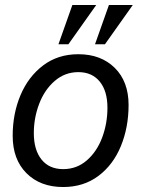

<svg xmlns="http://www.w3.org/2000/svg" viewBox="-20 -740 568 772"><path d="M31 -194Q31 -283 62.5 -357.5Q94 -432 153.5 -477Q213 -522 295 -522Q386 -522 441.5 -467Q497 -412 497 -318Q497 -228 466 -152.5Q435 -77 375.5 -32.5Q316 12 234 12Q142 12 86.5 -43.5Q31 -99 31 -194ZM412 -307Q412 -374 381 -412Q350 -450 295 -450Q241 -450 200 -414.5Q159 -379 137.5 -322.5Q116 -266 116 -205Q116 -137 147 -98.5Q178 -60 234 -60Q289 -60 329.5 -95.5Q370 -131 391 -187.5Q412 -244 412 -307ZM271 -720H367L255 -562H215ZM418 -720H514L402 -562H362Z"/></svg>

Font: Thasadith
Style: Bold Italic
Weight: 700
Italic angle: -9°
Designer: Cadson Demak Co.,Ltd.
Foundry: Cadson Demak Co.,Ltd.
Version: Version 1.000; ttfautohint (v1.6)